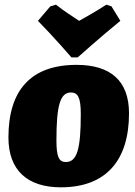

<svg xmlns="http://www.w3.org/2000/svg" viewBox="-20 -791 576 820"><path d="M195 -764 142 -702C210 -633 285 -546 285 -546H312C312 -546 409 -633 494 -702L456 -764L434 -771C393 -744 345 -717 318 -702C295 -717 253 -744 219 -771ZM240 9C432 9 531 -105 531 -307C531 -447 451 -514 307 -514C112 -514 16 -406 16 -204C16 -62 99 9 240 9ZM261 -99C232 -99 221 -121 221 -191C221 -341 237 -396 283 -396C313 -396 325 -374 325 -304C325 -154 309 -99 261 -99Z"/></svg>

Font: Alegreya SC Black
Style: Italic
Weight: 900
Italic angle: -7°
Designer: Juan Pablo del Peral
Foundry: Huerta Tipografica
Version: Version 2.007;PS 002.007;hotconv 1.0.88;makeotf.lib2.5.64775